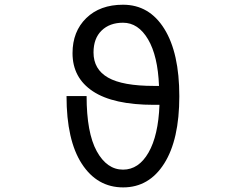

<svg xmlns="http://www.w3.org/2000/svg" viewBox="-20 -772 1040 813"><path d="M653.3 -408.2Q648.4 -535.2 606.9 -605.5Q565.4 -675.8 501 -675.8Q444.3 -675.8 410.2 -642.6Q376 -609.4 376 -549.8Q376 -478.5 437.5 -443.4Q499 -408.2 631.8 -408.2ZM631.8 -328.1Q460 -328.1 373.5 -385.3Q287.1 -442.4 287.1 -546.9Q287.1 -638.7 345.2 -695.3Q403.3 -752 501 -752Q612.3 -752 675.8 -649.9Q739.3 -547.9 739.3 -364.3Q739.3 -180.7 675.3 -79.6Q611.3 21.5 501.5 21.5Q391.6 21.5 326.7 -78.1Q261.7 -177.7 261.7 -365.2H346.7Q346.7 -210 389.6 -131.8Q432.6 -53.7 501 -53.7Q567.4 -53.7 608.9 -126Q650.4 -198.2 655.3 -328.1Z"/></svg>

Font: Gen Shin Gothic Monospace Regular
Style: Regular
Weight: 400
Designer: [Source Han Sans]
Ryoko NISHIZUKA  (kana & ideographs); Paul D. Hunt (Latin, Greek & Cyrillic); Wenlong ZHANG  (bopomofo
Version: Version 1.002.20150607